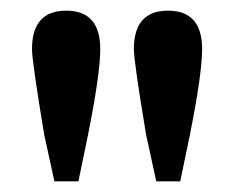

<svg xmlns="http://www.w3.org/2000/svg" viewBox="-20 -753 439 360"><path d="M168 -661Q168 -615 145 -500L127 -413H82L63 -500Q40 -638 40 -661Q40 -733 104 -733Q168 -733 168 -661ZM359 -661Q359 -615 336 -500L318 -413H273L254 -500Q231 -638 231 -661Q231 -733 295 -733Q359 -733 359 -661Z"/></svg>

Font: TypoPRO Source Serif Pro
Style: Regular
Weight: 600
Designer: Frank Grießhammer
Foundry: Adobe Systems Incorporated
Version: Version 1.017;PS 1.0;hotconv 1.0.79;makeotf.lib2.5.61930